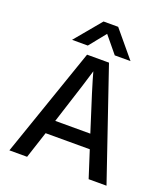

<svg xmlns="http://www.w3.org/2000/svg" viewBox="-157 -999 975 1111"><g transform="rotate(20 330.0 -443.5)"><path d="M250 -725H153L288 -887H378L513 -725H416L332 -827ZM140 0H31L264 -674H399L629 0H519L466 -165H194ZM331 -596Q324 -567 222 -251H438Q351 -520 331 -596Z"/></g></svg>

Font: Hind Mysuru Medium
Style: Regular
Weight: 500
Designer: Manushi Parikh, Hitesh Malaviya
Foundry: Indian Type Foundry
Version: Version 0.703;PS 1.0;hotconv 1.0.86;makeotf.lib2.5.63406